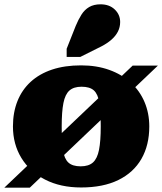

<svg xmlns="http://www.w3.org/2000/svg" viewBox="-30 -857 752 890"><path d="M-10 13 585 -553H702L108 13ZM256 -271Q256 -201 262 -161Q268 -121 287 -103.5Q306 -86 344 -86Q381 -86 401 -104Q421 -122 429 -162.5Q437 -203 437 -271Q437 -340 430.5 -380.5Q424 -421 405 -438Q386 -455 348 -455Q312 -455 292 -437.5Q272 -420 264 -379.5Q256 -339 256 -271ZM30 -271Q30 -336 51 -388.5Q72 -441 112.5 -478Q153 -515 211.5 -534.5Q270 -554 346 -554Q418 -554 476.5 -533Q535 -512 576.5 -474Q618 -436 640 -384Q662 -332 662 -271Q662 -184 625.5 -120.5Q589 -57 518.5 -22.5Q448 12 346 12Q250 12 179 -24.5Q108 -61 69 -125Q30 -189 30 -271ZM321 -737Q333 -766 347.5 -789Q362 -812 383.5 -824.5Q405 -837 436 -837Q477 -837 502 -813Q527 -789 527 -755Q527 -731 516.5 -710.5Q506 -690 486.5 -673Q467 -656 440 -642L342 -593H279V-631Z"/></svg>

Font: Roboto Serif Black
Style: Regular
Weight: 900
Designer: Greg Gazdowicz
Foundry: Commercial Type
Version: Version 1.008